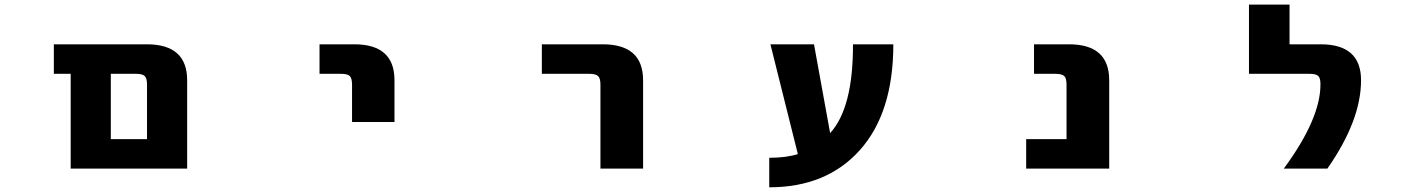

<svg xmlns="http://www.w3.org/2000/svg" viewBox="-20 -712 6040 813"><path d="M442.4 2H279.3V-399.4H208V-524.4H601.6Q772.5 -524.4 772.5 -372.1V2ZM602.5 -353.5Q602.5 -380.9 592.8 -390.1Q583 -399.4 556.6 -399.4H449.2V-123H602.5Z M1333 -399.4V-524.4H1480.5Q1650.4 -524.4 1650.4 -372.1V-195.3H1470.7V-353.5Q1470.7 -380.9 1460.9 -390.1Q1451.2 -399.4 1423.8 -399.4Z M2274.4 -399.4V-524.4H2532.2Q2703.1 -524.4 2703.1 -372.1V2H2522.5V-353.5Q2522.5 -380.9 2512.2 -390.1Q2502 -399.4 2475.6 -399.4Z M3495.1 -148.4Q3592.8 -254.9 3591.8 -524.4H3762.7Q3762.7 -235.4 3621.6 -77.1Q3480.5 81.1 3237.3 81.1V-43.9Q3309.6 -43.9 3358.4 -59.6L3242.2 -524.4H3426.8Z M4325.2 2V-123H4496.1V-353.5Q4496.1 -380.9 4486.3 -390.1Q4476.6 -399.4 4449.2 -399.4H4358.4V-524.4H4506.8Q4676.8 -524.4 4676.8 -372.1V2Z M5416 2Q5572.3 -210 5571.3 -356.4Q5571.3 -381.8 5561.5 -390.6Q5551.8 -399.4 5525.4 -399.4H5268.6V-692.4H5440.4V-524.4H5572.3Q5743.2 -524.4 5743.2 -372.1Q5743.2 -202.1 5600.6 2Z"/></svg>

Font: Gen Shin Gothic Monospace Heavy
Style: Bold
Weight: 800
Designer: [Source Han Sans]
Ryoko NISHIZUKA  (kana & ideographs); Paul D. Hunt (Latin, Greek & Cyrillic); Wenlong ZHANG  (bopomofo
Version: Version 1.002.20150607